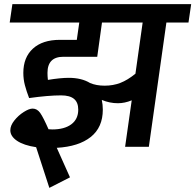

<svg xmlns="http://www.w3.org/2000/svg" viewBox="-20 -711 946 930"><path d="M893 -602H786L701 0H586L618 -225Q584 -211 551 -211Q511 -211 473 -227Q478 -204 478 -180Q478 -94 419.5 -47.5Q361 -1 255 5L319 148L219 199L155 2Q95 -7 62.5 -29Q30 -51 30 -80Q30 -103 49.5 -127.5Q69 -152 95 -168.5Q121 -185 138 -185Q160 -185 175 -163.5Q190 -142 215 -85Q220 -84 233 -84Q292 -84 325.5 -109Q359 -134 359 -180Q359 -215 338.5 -232Q318 -249 276 -249Q214 -249 121 -236Q108 -270 100.5 -298.5Q93 -327 93 -358Q93 -433 139.5 -475.5Q186 -518 270 -518H352L364 -602H27L40 -691H906ZM671 -602H474L451 -436H287Q210 -436 210 -358Q210 -342 212 -324Q273 -334 313 -334Q375 -334 416 -309Q446 -296 487 -296Q528 -296 563 -309.5Q598 -323 636 -354Z"/></svg>

Font: FiraGO Medium
Style: Italic
Weight: 500
Italic angle: -8°
Designer: bBox Type GmbH
Foundry: bBox Type GmbH
Version: Version 1.001